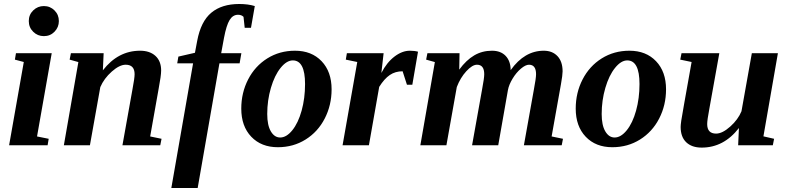

<svg xmlns="http://www.w3.org/2000/svg" viewBox="-20 -724 3930 957"><path d="M164.6 -43.9 222.7 -32.2 217.3 0H25.4L98.6 -415L54.2 -426.8L59.6 -459H237.8ZM123.5 -619.1Q123.5 -650.9 145.8 -672.4Q168 -693.8 198.7 -693.8Q230 -693.8 251.7 -672.1Q273.4 -650.4 273.4 -619.1Q273.4 -588.4 252 -566.2Q230.5 -543.9 198.7 -543.9Q167.5 -543.9 145.5 -565.7Q123.5 -587.4 123.5 -619.1Z M650.9 -354Q650.9 -401.4 606.4 -401.4Q575.7 -401.4 537.1 -367.2Q498.5 -333 480 -290L428.2 0H298.3L370.6 -414.6L327.1 -426.8L333.5 -459H496.6L492.7 -373.5Q568.4 -471.2 678.2 -471.2Q726.6 -471.2 754.9 -445.3Q783.2 -419.4 783.2 -372.6Q783.2 -347.2 771 -283.2L728.5 -43.9L785.2 -32.2L778.8 0H590.3L640.1 -277.8Q650.9 -334.5 650.9 -354Z M942.4 -408.2H863.3L869.1 -441.9L951.7 -460.9L962.9 -520.5Q981 -617.2 1033.2 -660.6Q1085.4 -704.1 1172.4 -704.1Q1216.8 -704.1 1250 -693.8L1231 -585.4H1199.7L1193.8 -640.1Q1183.6 -650.4 1166.5 -650.4Q1140.6 -650.4 1124.5 -624.3Q1108.4 -598.1 1096.7 -536.1L1082.5 -459H1183.1L1174.3 -408.2H1073.7L965.3 212.9H834Z M1500.5 -305.2Q1500.5 -422.9 1439.5 -422.9Q1408.7 -422.9 1378.7 -385.7Q1348.6 -348.6 1330.3 -286.1Q1312 -223.6 1312 -155.8Q1312 -99.6 1330.1 -69.1Q1348.1 -38.6 1376.5 -38.6Q1407.7 -38.6 1437 -74.7Q1466.3 -110.8 1483.4 -172.4Q1500.5 -233.9 1500.5 -305.2ZM1365.2 9.8Q1282.2 9.8 1232.4 -42.5Q1182.6 -94.7 1182.6 -182.6Q1182.6 -261.7 1216.8 -328.1Q1251 -394.5 1312.3 -432.9Q1373.5 -471.2 1450.2 -471.2Q1533.2 -471.2 1583 -418.9Q1632.8 -366.7 1632.8 -278.8Q1632.8 -199.7 1598.6 -133.3Q1564.5 -66.9 1503.2 -28.6Q1441.9 9.8 1365.2 9.8Z M1880.9 -360.4Q1907.7 -412.6 1946 -441.9Q1984.4 -471.2 2022.9 -471.2Q2046.4 -471.2 2063.5 -466.3L2035.2 -301.8H2008.3L1986.8 -368.7Q1950.2 -368.7 1922.9 -350.1Q1895.5 -331.5 1870.1 -291L1818.8 0H1687.5L1760.7 -415L1703.6 -426.8L1709 -459H1892.1Z M2651.9 -354Q2651.9 -401.4 2616.7 -401.4Q2599.6 -401.4 2576.4 -381.8Q2553.2 -362.3 2534.9 -332Q2516.6 -301.8 2511.7 -274.9L2463.4 0H2333L2382.8 -277.8Q2393.6 -334.5 2393.6 -354Q2393.6 -401.4 2357.4 -401.4Q2334 -401.4 2304.2 -368.9Q2274.4 -336.4 2256.8 -290L2205.1 0H2075.2L2147.5 -414.6L2104 -426.8L2110.4 -459H2270.5L2269 -377Q2304.2 -424.8 2343.8 -448Q2383.3 -471.2 2432.1 -471.2Q2475.6 -471.2 2500.2 -445.6Q2524.9 -419.9 2525.4 -374.5Q2594.2 -471.2 2690.4 -471.2Q2733.4 -471.2 2758.8 -444.1Q2784.2 -417 2784.2 -368.2Q2784.2 -350.1 2775.9 -303.7L2729.5 -43.9L2786.1 -32.2L2779.8 0H2591.3L2641.1 -277.8Q2651.9 -334.5 2651.9 -354Z M3167.5 -305.2Q3167.5 -422.9 3106.4 -422.9Q3075.7 -422.9 3045.7 -385.7Q3015.6 -348.6 2997.3 -286.1Q2979 -223.6 2979 -155.8Q2979 -99.6 2997.1 -69.1Q3015.1 -38.6 3043.5 -38.6Q3074.7 -38.6 3104 -74.7Q3133.3 -110.8 3150.4 -172.4Q3167.5 -233.9 3167.5 -305.2ZM3032.2 9.8Q2949.2 9.8 2899.4 -42.5Q2849.6 -94.7 2849.6 -182.6Q2849.6 -261.7 2883.8 -328.1Q2918 -394.5 2979.2 -432.9Q3040.5 -471.2 3117.2 -471.2Q3200.2 -471.2 3250 -418.9Q3299.8 -366.7 3299.8 -278.8Q3299.8 -199.7 3265.6 -133.3Q3231.4 -66.9 3170.2 -28.6Q3108.9 9.8 3032.2 9.8Z M3504.9 -105.5Q3504.9 -58.1 3549.3 -58.1Q3580.6 -58.1 3619.6 -93Q3658.7 -127.9 3675.8 -169.4L3727.5 -459H3857.4L3785.2 -44.4L3838.4 -32.2L3832 0H3659.2L3663.1 -85.9Q3587.4 11.7 3477.5 11.7Q3428.2 11.7 3400.4 -14.9Q3372.6 -41.5 3372.6 -91.3Q3372.6 -100.6 3375.7 -123Q3378.9 -145.5 3427.2 -415L3370.6 -426.8L3377 -459H3565.4L3515.6 -181.6Q3504.9 -125.5 3504.9 -105.5Z"/></svg>

Font: Tinos
Style: Bold Italic
Weight: 700
Italic angle: -16.333°
Designer: Steve Matteson
Foundry: Monotype Imaging Inc.
Version: Version 1.23